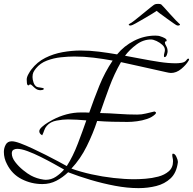

<svg xmlns="http://www.w3.org/2000/svg" viewBox="-21 -925 997 992"><path d="M695 47Q637 47 573.5 35Q510 23 447.5 4.5Q385 -14 331 -35Q303 -8 270 9Q237 26 198 26Q141 26 91 0.5Q41 -25 15 -77Q-1 -107 -1 -140Q-1 -160 8.5 -177.5Q18 -195 40 -195Q56 -195 84 -184.5Q112 -174 146.5 -158Q181 -142 215.5 -124.5Q250 -107 279 -91.5Q308 -76 324 -67Q356 -117 381 -182.5Q406 -248 425 -303Q402 -305 377.5 -306.5Q353 -308 330 -308Q304 -308 271.5 -302Q239 -296 221 -275Q212 -265 207.5 -251.5Q203 -238 197 -226Q182 -234 182 -247Q182 -257 196 -269.5Q210 -282 226.5 -292Q243 -302 251 -306Q285 -324 322 -334Q359 -344 398 -344Q409 -344 419.5 -344Q430 -344 440 -343Q464 -412 492 -481.5Q520 -551 561 -612Q512 -621 462.5 -627Q413 -633 363 -633Q331 -633 293.5 -629Q256 -625 221.5 -612Q187 -599 165 -572Q156 -561 151.5 -551.5Q147 -542 147 -527Q147 -515 152 -499.5Q157 -484 168 -477Q173 -474 188.5 -472.5Q204 -471 206 -466Q205 -462 199 -460.5Q193 -459 189 -459Q174 -459 164 -466.5Q154 -474 147 -481.5Q140 -489 134 -489Q132 -489 130.5 -486.5Q129 -484 126 -484Q119 -484 118 -497Q117 -510 117 -514Q117 -526 125.5 -541.5Q134 -557 141 -566Q171 -605 213 -626Q255 -647 302.5 -655.5Q350 -664 396 -664Q443 -664 490.5 -658Q538 -652 584 -644Q620 -688 672 -714.5Q724 -741 782 -741Q790 -741 797 -740Q804 -739 811 -736Q816 -735 828 -729Q840 -723 840 -716Q840 -711 835.5 -711Q831 -711 831 -705Q831 -698 838 -686.5Q845 -675 845 -659Q845 -653 841 -641.5Q837 -630 829 -630Q826 -630 826 -636Q826 -644 828.5 -652Q831 -660 831 -667Q831 -681 818 -693Q805 -705 788 -713Q771 -721 759 -721Q719 -721 683.5 -694.5Q648 -668 625 -637Q664 -630 710.5 -621Q757 -612 803 -605Q849 -598 888 -598Q901 -598 917 -600.5Q933 -603 941 -613Q943 -615 945.5 -618.5Q948 -622 952 -622Q956 -622 956 -618Q956 -616 955 -614.5Q954 -613 953 -611Q940 -589 915 -568.5Q890 -548 862 -548Q856 -548 850 -549.5Q844 -551 838 -552Q780 -565 721.5 -578Q663 -591 604 -604Q569 -543 544 -475.5Q519 -408 496 -341Q544 -340 592 -336.5Q640 -333 688 -333Q711 -333 733 -338.5Q755 -344 777 -349Q779 -348 782 -346.5Q785 -345 785 -342Q785 -340 783.5 -338Q782 -336 780 -334Q764 -319 739 -310.5Q714 -302 687 -298.5Q660 -295 638 -295Q599 -295 559.5 -296Q520 -297 481 -300Q460 -236 427.5 -170Q395 -104 348 -54Q395 -37 451.5 -24.5Q508 -12 566 -5.5Q624 1 673 1Q697 1 730.5 -1.5Q764 -4 796.5 -12.5Q829 -21 851 -40Q873 -59 873 -92Q873 -101 871 -109Q869 -117 869 -125Q869 -131 873 -131Q883 -131 890.5 -114.5Q898 -98 898 -90V-86Q891 -32 860.5 -3.5Q830 25 786.5 36Q743 47 695 47ZM215 4Q244 4 268 -12Q292 -28 310 -49Q291 -60 258.5 -78Q226 -96 190 -114Q154 -132 121.5 -144Q89 -156 68 -156Q57 -156 48.5 -151Q40 -146 40 -132Q40 -111 57.5 -88Q75 -65 98.5 -46Q122 -27 139 -18Q169 -2 204 3Q208 4 215 4ZM652 -793Q648 -793 645 -795.5Q642 -798 648 -802Q656 -805 675.5 -820.5Q695 -836 717.5 -854.5Q740 -873 757.5 -887Q775 -901 778 -902Q783 -905 796 -905Q808 -905 812 -902Q814 -901 827 -886.5Q840 -872 857 -853Q874 -834 888.5 -819Q903 -804 906 -802Q909 -801 909 -798Q909 -795 903.5 -793.5Q898 -792 893 -794Q891 -794 876 -804.5Q861 -815 841.5 -829Q822 -843 806.5 -854.5Q791 -866 789 -869Q784 -865 764.5 -853.5Q745 -842 721.5 -828Q698 -814 679.5 -804Q661 -794 658 -794Q656 -793 652 -793Z"/></svg>

Font: Beau Rivage
Style: Regular
Weight: 400
Designer: Robert E. Leuschke
Foundry: Robert E. Leuschke
Version: Version 1.010; ttfautohint (v1.8.3)